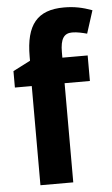

<svg xmlns="http://www.w3.org/2000/svg" viewBox="-54 -802 491 839"><g transform="rotate(-5 191.0 -382.5)"><path d="M344 -435V-547H233V-571C233 -629 249 -653 285 -653C308 -653 331 -647 350 -642L382 -742C341 -757 305 -765 259 -765C142 -765 91 -704 91 -564V-546L15 -507V-435H89V0H233V-435Z"/></g></svg>

Font: Noto Sans Devanagari SemiCondensed
Style: Bold
Weight: 700
Width: 4
Designer: Jelle Bosma - Monotype Design Team
Foundry: Monotype Imaging Inc.
Version: Version 2.004